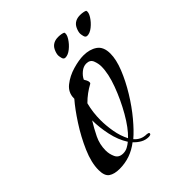

<svg xmlns="http://www.w3.org/2000/svg" viewBox="-125 -481 571 571"><g transform="rotate(-45 160.0 -195.5)"><path d="M57 8Q35 8 22.5 -0.5Q10 -9 10 -34Q10 -65 26.5 -103Q43 -141 66 -176.5Q89 -212 109 -235V-237Q109 -261 128.5 -276.5Q148 -292 174 -299.5Q200 -307 219 -307Q245 -307 262.5 -295Q280 -283 280 -254Q280 -229 267 -196.5Q254 -164 233.5 -130.5Q213 -97 190 -69.5Q167 -42 148 -26Q163 -8 187 -8Q189 -8 192 -7Q195 -6 195 -4Q195 0 191.5 1Q188 2 185 2Q172 2 160.5 -4.5Q149 -11 140 -21Q103 8 57 8ZM139 -39Q161 -60 182.5 -97.5Q204 -135 219 -175.5Q234 -216 234 -246Q234 -258 229 -271Q224 -284 208 -284Q196 -284 185 -275Q174 -266 169 -255Q171 -252 173.5 -247Q176 -242 176 -238Q176 -234 174 -233Q161 -226 149.5 -217.5Q138 -209 127 -198Q123 -183 121 -167Q119 -151 119 -135Q119 -112 123.5 -86Q128 -60 139 -39ZM97 -17Q107 -17 115.5 -21.5Q124 -26 131 -32Q115 -57 108 -90Q101 -123 101 -152Q88 -131 77 -108.5Q66 -86 66 -60Q66 -45 72.5 -31Q79 -17 97 -17ZM269 -340Q262 -340 260 -348Q258 -356 258 -360Q258 -368 263 -379Q268 -390 278 -395Q286 -399 297 -399Q303 -399 309 -398Q315 -397 319 -395Q322 -387 313.5 -373.5Q305 -360 292.5 -350Q280 -340 269 -340ZM177 -340Q170 -340 168 -348Q166 -356 166 -360Q166 -368 171 -379Q176 -390 186 -395Q194 -399 205 -399Q211 -399 217 -398Q223 -397 227 -395Q230 -387 221.5 -373.5Q213 -360 200.5 -350Q188 -340 177 -340Z"/></g></svg>

Font: Bonheur Royale
Style: Regular
Weight: 400
Designer: Robert E. Leuschke
Foundry: Robert E. Leuschke
Version: Version 1.010; ttfautohint (v1.8.3)